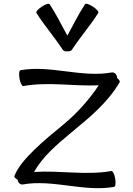

<svg xmlns="http://www.w3.org/2000/svg" viewBox="-20 -946 701 1015"><path d="M361 -684C404 -750 457 -810 499 -877C504 -883 491 -898 471 -911C452 -924 433 -930 429 -923C394 -870 367 -813 336 -758C305 -813 278 -870 243 -923C239 -930 220 -924 201 -911C181 -898 168 -883 173 -877C215 -810 268 -750 311 -684C316 -676 326 -673 336 -675C346 -673 356 -676 361 -684ZM101 29C261 1 423 70 583 42C591 41 593 21 589 -2C585 -25 576 -43 569 -42C434 -18 296 -46 160 -37C206 -119 281 -182 354 -243C451 -323 549 -402 613 -512C615 -516 610 -525 600 -533L599 -537C597 -554 584 -565 571 -563C411 -534 249 -603 89 -575C81 -574 79 -554 83 -531C87 -508 96 -490 103 -491C235 -515 370 -489 502 -495C451 -419 389 -349 318 -290C218 -208 88 -102 56 -15C54 -10 61 -3 73 4C75 20 88 32 101 29Z"/></svg>

Font: Nupuram Expanded Light
Style: Regular
Weight: 300
Width: 7
Designer: Santhosh Thottingal (santhosh.thottingal@gmail.com)
Foundry: SMC
Version: Version 1.000